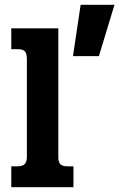

<svg xmlns="http://www.w3.org/2000/svg" viewBox="-20 -780 497 800"><path d="M316 -760H457L392 -546H284ZM27 -87H53Q74 -87 83 -96.5Q92 -106 92 -126V-533Q92 -555 84.5 -565Q77 -575 55 -575H27V-662H223V-124Q223 -105 231.5 -96Q240 -87 260 -87H286V0H27Z"/></svg>

Font: Pridi Medium
Style: Regular
Weight: 500
Designer: Katatrad Team
Foundry: CadsonDemak
Version: Version 1.001